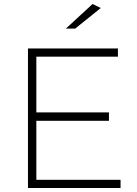

<svg xmlns="http://www.w3.org/2000/svg" viewBox="-20 -942 687 962"><path d="M120.1 0V-699.2H570.8V-658.2H162.1V-378.9H525.9V-336.9H162.1V-41H584V0ZM310.1 -798.8 443.8 -921.9 484.9 -901.9 356.9 -798.8Z"/></svg>

Font: Montserrat Ultra Light
Style: Regular
Weight: 200
Designer: Julieta Ulanovsky
Foundry: Julieta Ulanovsky
Version: Version 3.001;PS 003.001;hotconv 1.0.70;makeotf.lib2.5.58329